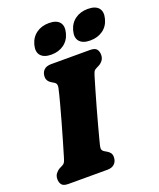

<svg xmlns="http://www.w3.org/2000/svg" viewBox="-167 -1033 938 1134"><g transform="rotate(-20 302.0 -466.0)"><path d="M315.5 -147Q312 -130 315.8 -122.5Q319.5 -115 327 -110.5L341.5 -102Q355.5 -94 362.8 -84Q370 -74 370 -58Q370 -32 354 -16Q338 0 308.5 0H64Q32.5 0 22 -14Q11.5 -28 11.5 -49Q11.5 -70 23 -84.2Q34.5 -98.5 48.5 -105.5L64.5 -113.5Q75.5 -119 80.2 -126Q85 -133 91 -153Q102.5 -191.5 118 -244.2Q133.5 -297 149.5 -353.8Q165.5 -410.5 179.5 -462.8Q193.5 -515 202 -553Q208 -579 190.5 -589.5L176 -598Q147.5 -614.5 147.5 -642Q147.5 -668 163.2 -684Q179 -700 209 -700H453.5Q485 -700 495.5 -686Q506 -672 506 -651Q506 -630 494.8 -615.8Q483.5 -601.5 469 -594.5L453 -586.5Q441.5 -581 437.2 -574Q433 -567 426.5 -546.5Q416.5 -514 402.8 -466.2Q389 -418.5 374.2 -366.2Q359.5 -314 346.8 -266.5Q334 -219 325.5 -186.5Q317 -154 315.5 -147ZM231 -752Q185 -752 164.5 -775.5Q144 -799 155.5 -842Q167 -885 200 -908.8Q233 -932.5 279.5 -932.5Q326 -932.5 345.8 -908.8Q365.5 -885 354 -842Q343 -799.5 310.2 -775.8Q277.5 -752 231 -752ZM475 -752Q429 -752 408.5 -775.5Q388 -799 399.5 -842Q411 -885 444 -908.8Q477 -932.5 523.5 -932.5Q571 -932.5 591 -908.8Q611 -885 599.5 -842Q588.5 -799.5 555.5 -775.8Q522.5 -752 475 -752Z"/></g></svg>

Font: Fraunces 9pt SuperSoft Black
Style: Italic
Weight: 900
Italic angle: -16°
Version: Version 1.000;[0bf87f6ff]